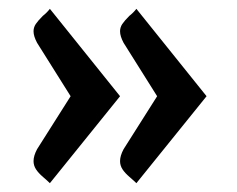

<svg xmlns="http://www.w3.org/2000/svg" viewBox="-20 -457 536 435"><path d="M56 -92Q56 -104 64 -119L140 -239L64 -360Q56 -375 56 -386Q56 -395 61 -402.5Q66 -410 77 -421Q86 -428 93 -437L252 -239L93 -42Q88 -47 77.5 -56Q67 -65 61.5 -73.5Q56 -82 56 -92ZM252 -92Q252 -104 260 -119L336 -239L260 -360Q252 -375 252 -386Q252 -395 257 -402.5Q262 -410 273 -421Q282 -428 289 -437L448 -239L289 -42Q284 -47 273.5 -56Q263 -65 257.5 -73.5Q252 -82 252 -92Z"/></svg>

Font: Enriqueta Medium
Style: Regular
Weight: 500
Designer: Viviana Monsalve, Gustavo Ibarra
Foundry: 72Puntos
Version: Version 2.000